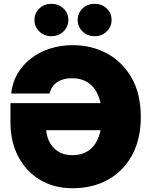

<svg xmlns="http://www.w3.org/2000/svg" viewBox="-20 -974 787 1004"><path d="M359.4 10.3Q262.2 10.3 189.2 -33.7Q116.2 -77.6 75.4 -155.3Q34.7 -232.9 34.7 -333V-434.6H582.5V-293H186.5L221.7 -300.3Q221.7 -267.6 236.8 -235.6Q252 -203.6 282.2 -183.1Q312.5 -162.6 357.9 -162.6Q408.7 -162.6 443.1 -186.5Q477.5 -210.4 495.1 -255.6Q512.7 -300.8 512.7 -364.7Q512.7 -428.2 494.4 -473.1Q476.1 -518.1 441.2 -541.5Q406.2 -564.9 356 -564.9Q332 -564.9 312.5 -559.6Q293 -554.2 278.1 -543.9Q263.2 -533.7 253.4 -518.8Q243.7 -503.9 239.3 -484.9H38.6Q43.9 -540.5 70.6 -586.9Q97.2 -633.3 140.6 -667.2Q184.1 -701.2 240.2 -719.5Q296.4 -737.8 360.8 -737.8Q459.5 -737.8 540 -694.1Q620.6 -650.4 668.5 -566.7Q716.3 -482.9 716.3 -362.3Q716.3 -275.9 690.7 -207.3Q665 -138.7 617.7 -90.1Q570.3 -41.5 504.9 -15.6Q439.5 10.3 359.4 10.3ZM475.1 -784.7Q437.5 -784.7 411.9 -809.3Q386.2 -834 386.2 -869.6Q386.2 -905.3 411.9 -929.7Q437.5 -954.1 475.1 -954.1Q512.2 -954.1 537.8 -929.7Q563.5 -905.3 563.5 -869.6Q563.5 -834 537.8 -809.3Q512.2 -784.7 475.1 -784.7ZM248.5 -784.7Q211.4 -784.7 185.8 -809.3Q160.2 -834 160.2 -869.6Q160.2 -905.3 185.8 -929.7Q211.4 -954.1 248.5 -954.1Q286.1 -954.1 311.8 -929.7Q337.4 -905.3 337.4 -869.6Q337.4 -834 311.8 -809.3Q286.1 -784.7 248.5 -784.7Z"/></svg>

Font: Inter 18pt Black
Style: Regular
Weight: 900
Designer: Rasmus Andersson
Foundry: rsms
Version: Version 4.001;git-66647c0bb